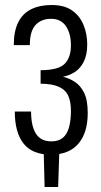

<svg xmlns="http://www.w3.org/2000/svg" viewBox="-20 -607 404 766"><path d="M183 10Q147 10 120 -0.5Q93 -11 75 -33Q57 -55 48 -87.5Q39 -120 39 -162H104Q104 -104 123.5 -73.5Q143 -43 185 -43Q214 -43 231 -57.5Q248 -72 255.5 -99.5Q263 -127 263 -164Q263 -202 252 -225.5Q241 -249 214 -261Q187 -273 142 -273V-327Q213 -327 238 -352.5Q263 -378 263 -426Q263 -473 243 -502.5Q223 -532 184 -532Q145 -532 122 -507.5Q99 -483 99 -427H35Q35 -483 53 -518.5Q71 -554 105 -570.5Q139 -587 186 -587Q237 -587 268 -565Q299 -543 313.5 -507Q328 -471 328 -430Q328 -388 314 -360.5Q300 -333 277.5 -319Q255 -305 231 -301Q256 -295 278.5 -280.5Q301 -266 315.5 -237Q330 -208 330 -156Q330 -77 292.5 -33.5Q255 10 183 10ZM158 139 154 -14H217L212 139Z"/></svg>

Font: Oswald Light
Style: Regular
Weight: 300
Designer: Vernon Adams
Foundry: Vernon Adams
Version: Version 4.103;gftools[0.9.33.dev8+g029e19f]